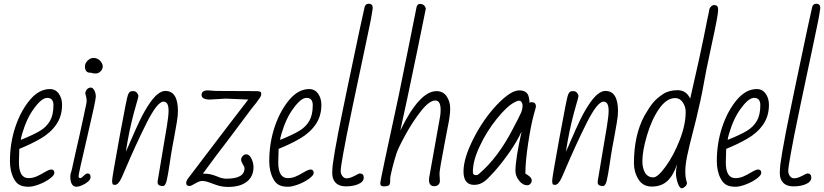

<svg xmlns="http://www.w3.org/2000/svg" viewBox="-20 -986 4395 1024"><path d="M54 -33Q33 -72 33 -127Q33 -223 62 -309.5Q91 -396 141 -455Q189 -511 246 -511Q276 -511 293.5 -486.5Q311 -462 311 -427Q311 -366 279.5 -321Q248 -276 195 -246Q149 -219 83 -192L81 -120Q81 -36 132 -36Q153 -36 172.5 -44Q192 -52 215 -66Q242 -82 253 -82Q270 -82 270 -64Q270 -51 245.5 -33Q221 -15 188 -2.5Q155 10 133 10Q101 10 83 -0.5Q65 -11 54 -33ZM265 -425Q265 -464 232 -464Q203 -464 164 -411Q123 -358 98 -272Q91 -248 91 -240Q158 -267 193 -288Q228 -309 246.5 -341Q265 -373 265 -425Z M355 -45Q355 -59 360 -70Q365 -87 369 -109L384 -176L404 -264Q414 -313 428 -374Q430 -380 432 -394Q442 -437 442 -444V-454Q442 -462 435 -487Q435 -499 443.5 -509Q452 -519 464 -519Q475 -519 483 -504Q491 -489 491 -471Q491 -451 445 -255Q399 -59 399 -47Q399 -36 409 -36Q414 -36 427 -49Q439 -61 447 -61Q463 -61 463 -41Q463 -29 449 -17Q435 -5 417 2.5Q399 10 389 10Q355 10 355 -45ZM466 -598H462Q433 -598 433 -632Q433 -649 447.5 -663Q462 -677 479 -677Q496 -677 511 -665Q528 -648 528 -632Q528 -617 516.5 -605.5Q505 -594 490 -594Q474 -594 466 -598Z M821 -21 870 -313Q879 -367 879 -396Q879 -444 852 -444Q819 -444 761.5 -329.5Q704 -215 643 -71L629 -39Q611 0 593 0Q583 0 580.5 -4.5Q578 -9 578 -24Q578 -39 617.5 -255Q657 -471 663 -482Q669 -494 673.5 -497Q678 -500 691 -500Q703 -500 710.5 -491Q718 -482 718 -473Q718 -467 708 -434Q678 -332 661 -236L651 -177Q668 -213 676 -233Q704 -298 727.5 -347Q751 -396 780 -438Q824 -501 862 -501Q929 -501 929 -393Q929 -370 923 -334Q917 -298 910 -260Q896 -187 892 -160L885 -114Q876 -52 869 -23Q862 6 849 6Q833 6 826 0Q819 -6 821 -21Z M1132 0Q1106 -10 1089 -15.5Q1072 -21 1059 -21Q1044 -21 1022 -8Q999 6 991 6Q973 6 973 -10Q973 -19 979 -29L1067 -145Q1130 -228 1197.5 -316.5Q1265 -405 1304 -455L1184 -460L1100 -455Q1055 -455 1055 -480Q1055 -504 1089 -504L1131 -501L1346 -500Q1372 -500 1373 -490V-481Q1373 -475 1364 -461.5Q1355 -448 1343 -433L1322 -407L1200 -244Q1138 -164 1062 -60Q1086 -60 1102 -56.5Q1118 -53 1138 -45Q1164 -33 1187 -33Q1284 -33 1284 -88Q1284 -97 1275 -110Q1274 -112 1270 -119.5Q1266 -127 1266 -135Q1266 -144 1274 -153.5Q1282 -163 1293 -163Q1310 -163 1321 -140Q1332 -117 1332 -95Q1332 -45 1296.5 -17Q1261 11 1196 11Q1163 11 1132 0Z M1437 -33Q1416 -72 1416 -127Q1416 -223 1445 -309.5Q1474 -396 1524 -455Q1572 -511 1629 -511Q1659 -511 1676.5 -486.5Q1694 -462 1694 -427Q1694 -366 1662.5 -321Q1631 -276 1578 -246Q1532 -219 1466 -192L1464 -120Q1464 -36 1515 -36Q1536 -36 1555.5 -44Q1575 -52 1598 -66Q1625 -82 1636 -82Q1653 -82 1653 -64Q1653 -51 1628.5 -33Q1604 -15 1571 -2.5Q1538 10 1516 10Q1484 10 1466 -0.5Q1448 -11 1437 -33ZM1648 -425Q1648 -464 1615 -464Q1586 -464 1547 -411Q1506 -358 1481 -272Q1474 -248 1474 -240Q1541 -267 1576 -288Q1611 -309 1629.5 -341Q1648 -373 1648 -425Z M1752 -61Q1752 -88 1755 -110.5Q1758 -133 1766 -181Q1782 -274 1807 -393L1833 -519Q1919 -930 1925 -950Q1930 -966 1947 -966Q1968 -966 1968 -943L1964 -917Q1959 -885 1953 -857.5Q1947 -830 1931 -752Q1904 -626 1862.5 -428Q1821 -230 1810 -164Q1797 -92 1797 -74Q1797 -59 1806 -47Q1815 -35 1828 -35Q1842 -35 1854.5 -40.5Q1867 -46 1871 -48L1888 -57Q1896 -61 1898 -61Q1920 -61 1920 -39Q1920 -17 1892 -4.5Q1864 8 1825 8Q1789 8 1770.5 -11Q1752 -30 1752 -61Z M2008 -9Q2008 -23 2106 -474Q2134 -609 2161.5 -747.5Q2189 -886 2202 -950Q2207 -965 2219 -965Q2245 -965 2251 -940Q2237 -868 2206 -718.5Q2175 -569 2153 -465L2115 -290Q2217 -500 2308 -500Q2343 -500 2362 -472.5Q2381 -445 2381 -407Q2381 -370 2368 -309L2352 -225Q2324 -80 2324 -60L2326 -21Q2326 -8 2317.5 -0.5Q2309 7 2295 7Q2282 7 2275 -1.5Q2268 -10 2268 -25Q2268 -34 2269 -39L2327 -364Q2330 -379 2330 -400Q2330 -450 2302 -450Q2270 -450 2226 -394.5Q2182 -339 2143.5 -269Q2105 -199 2095 -169Q2083 -133 2072 -88.5Q2061 -44 2061 -32Q2062 -7 2056 0.5Q2050 8 2025 8Q2008 8 2008 -9Z M2729 -75Q2729 -137 2762 -285Q2737 -231 2697.5 -174.5Q2658 -118 2620 -75Q2582 -32 2564 -19Q2539 0 2509 0Q2452 0 2452 -72Q2452 -142 2505 -246.5Q2558 -351 2631 -428Q2704 -504 2749 -504Q2795 -504 2801 -464Q2804 -452 2804 -438Q2809 -441 2815 -441Q2838 -441 2838 -419V-415L2826 -371Q2812 -321 2797 -223Q2782 -125 2782 -60L2792 -54Q2816 -39 2816 -24Q2816 -14 2809 -6Q2802 2 2791 2Q2768 2 2748.5 -22.5Q2729 -47 2729 -75ZM2535 -59Q2637 -146 2716 -300Q2750 -364 2758.5 -384Q2767 -404 2767 -423Q2767 -433 2762 -441Q2757 -449 2749 -449Q2739 -449 2723 -440Q2683 -419 2628.5 -351Q2574 -283 2539 -207Q2502 -130 2502 -70Q2502 -52 2517 -52Q2528 -52 2535 -59Z M3168 -21 3217 -313Q3226 -367 3226 -396Q3226 -444 3199 -444Q3166 -444 3108.5 -329.5Q3051 -215 2990 -71L2976 -39Q2958 0 2940 0Q2930 0 2927.5 -4.5Q2925 -9 2925 -24Q2925 -39 2964.5 -255Q3004 -471 3010 -482Q3016 -494 3020.5 -497Q3025 -500 3038 -500Q3050 -500 3057.5 -491Q3065 -482 3065 -473Q3065 -467 3055 -434Q3025 -332 3008 -236L2998 -177Q3015 -213 3023 -233Q3051 -298 3074.5 -347Q3098 -396 3127 -438Q3171 -501 3209 -501Q3276 -501 3276 -393Q3276 -370 3270 -334Q3264 -298 3257 -260Q3243 -187 3239 -160L3232 -114Q3223 -52 3216 -23Q3209 6 3196 6Q3180 6 3173 0Q3166 -6 3168 -21Z M3585 -63Q3585 -83 3591 -110Q3570 -48 3538 -19.5Q3506 9 3456 9Q3409 9 3385 -29.5Q3361 -68 3361 -116Q3361 -265 3417 -369Q3444 -416 3464 -439.5Q3484 -463 3516 -484Q3547 -505 3594 -505Q3640 -505 3661 -460L3678 -535Q3711 -678 3733 -786L3751 -876L3762 -928Q3762 -940 3770.5 -949.5Q3779 -959 3789 -959Q3810 -959 3810 -936V-932Q3810 -905 3776 -750Q3741 -589 3731 -527Q3720 -463 3692 -347L3678 -292Q3655 -204 3644.5 -153Q3634 -102 3635 -66Q3635 -39 3644 -10Q3643 1 3633.5 9.5Q3624 18 3616 18Q3604 18 3594.5 -10.5Q3585 -39 3585 -63ZM3637 -390Q3637 -417 3621.5 -440Q3606 -463 3581 -463Q3535 -463 3495 -405.5Q3455 -348 3430 -262Q3406 -181 3406 -126Q3406 -89 3420.5 -64.5Q3435 -40 3465 -40Q3488 -40 3530.5 -98.5Q3573 -157 3605 -239Q3637 -321 3637 -390Z M3824 -33Q3803 -72 3803 -127Q3803 -223 3832 -309.5Q3861 -396 3911 -455Q3959 -511 4016 -511Q4046 -511 4063.5 -486.5Q4081 -462 4081 -427Q4081 -366 4049.5 -321Q4018 -276 3965 -246Q3919 -219 3853 -192L3851 -120Q3851 -36 3902 -36Q3923 -36 3942.5 -44Q3962 -52 3985 -66Q4012 -82 4023 -82Q4040 -82 4040 -64Q4040 -51 4015.5 -33Q3991 -15 3958 -2.5Q3925 10 3903 10Q3871 10 3853 -0.5Q3835 -11 3824 -33ZM4035 -425Q4035 -464 4002 -464Q3973 -464 3934 -411Q3893 -358 3868 -272Q3861 -248 3861 -240Q3928 -267 3963 -288Q3998 -309 4016.5 -341Q4035 -373 4035 -425Z M4139 -61Q4139 -88 4142 -110.5Q4145 -133 4153 -181Q4169 -274 4194 -393L4220 -519Q4306 -930 4312 -950Q4317 -966 4334 -966Q4355 -966 4355 -943L4351 -917Q4346 -885 4340 -857.5Q4334 -830 4318 -752Q4291 -626 4249.5 -428Q4208 -230 4197 -164Q4184 -92 4184 -74Q4184 -59 4193 -47Q4202 -35 4215 -35Q4229 -35 4241.5 -40.5Q4254 -46 4258 -48L4275 -57Q4283 -61 4285 -61Q4307 -61 4307 -39Q4307 -17 4279 -4.5Q4251 8 4212 8Q4176 8 4157.5 -11Q4139 -30 4139 -61Z"/></svg>

Font: Bad Script
Style: Regular
Weight: 400
Italic angle: -10°
Designer: Roman Shchyukin (Gaslight Type Foundry), Cyreal (Charset Expansion)
Foundry: Gaslight
Version: Version 2.000